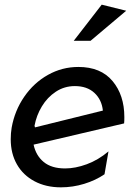

<svg xmlns="http://www.w3.org/2000/svg" viewBox="-20 -791 586 823"><path d="M259 -69Q201 -69 167.5 -96.5Q134 -124 124 -171L512 -262Q513 -271 513 -289Q513 -383 462.5 -443.5Q412 -504 316 -504Q246 -504 185.5 -470Q125 -436 84 -376.5Q43 -317 30 -244Q26 -221 26 -194Q26 -133 52.5 -86.5Q79 -40 128 -14Q177 12 241 12Q292 12 341 -3Q390 -18 428 -44L445 -142Q401 -105 352 -87Q303 -69 259 -69ZM301 -422Q353 -422 384.5 -393Q416 -364 421 -317L130 -245L128 -252Q136 -296 159.5 -335Q183 -374 219.5 -398Q256 -422 301 -422ZM296 -616H368L521 -745L416 -771Z"/></svg>

Font: Geom
Style: Italic
Weight: 400
Italic angle: -10°
Version: Version 1.102